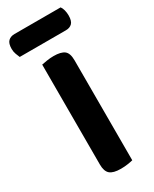

<svg xmlns="http://www.w3.org/2000/svg" viewBox="-223 -851 730 910"><g transform="rotate(-30 142.0 -396.0)"><path d="M73.5 -415.1H216.5V-1.3Q207.6 1.3 189 4.1Q170.4 7 150.5 7Q108.7 7 91.1 -8.3Q73.5 -23.6 73.5 -60.4ZM216.5 -239.9H73.5V-607.3Q83.1 -609.3 102.2 -612.5Q121.3 -615.6 139.9 -615.6Q180.4 -615.6 198.4 -601.5Q216.5 -587.4 216.5 -548.3ZM252.1 -692H-0.6Q-4.6 -701.3 -9.8 -714.9Q-14.9 -728.5 -14.9 -743.8Q-14.9 -774 -2 -786.3Q11 -798.6 32.2 -798.6H284.7Q291.3 -789.9 295 -775.8Q298.6 -761.7 298.6 -746.8Q298.6 -716.6 286.2 -704.3Q273.7 -692 252.1 -692Z"/></g></svg>

Font: Baloo Tamma 2
Style: Regular
Weight: 400
Designer: Divya Kowshik, Shuchita Grover and Ek Type
Foundry: Ek Type
Version: Version 1.700